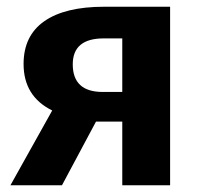

<svg xmlns="http://www.w3.org/2000/svg" viewBox="-20 -550 595 570"><path d="M343 -277V-436H288Q196 -436 196 -359Q196 -277 285 -277ZM485 -530V0H343V-189H265L164 0H11L135 -222Q50 -264 50 -360Q50 -444 111.5 -487Q173 -530 289 -530Z"/></svg>

Font: FiraSans
Style: Regular
Weight: 600
Designer: Carrois Corporate & Edenspiekermann AG
Foundry: Carrois Corporate GbR & Edenspiekermann AG
Version: Version 3.106;PS 003.106;hotconv 1.0.70;makeotf.lib2.5.58329